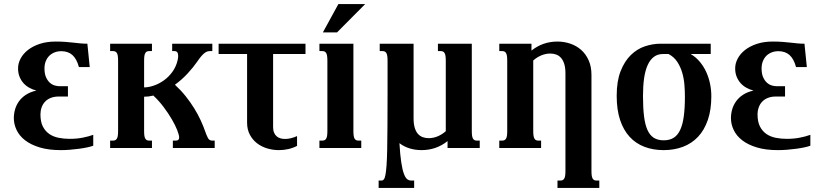

<svg xmlns="http://www.w3.org/2000/svg" viewBox="-20 -736 4086 955"><path d="M284.7 -481.4Q266.6 -481.4 251.2 -475.3Q235.8 -469.2 224.9 -458.3Q213.9 -447.3 207.5 -431.2Q201.2 -415 201.2 -395.5Q201.2 -368.7 209 -351.6Q216.8 -334.5 228 -324.5Q239.3 -314.5 252.4 -310.8Q265.6 -307.1 276.9 -307.1H317.9V-255.9H272Q249.5 -255.9 232.4 -249Q215.3 -242.2 204.1 -230.2Q192.9 -218.3 187 -201.9Q181.2 -185.5 181.2 -166.5Q181.2 -130.4 193.1 -106.9Q205.1 -83.5 224.9 -69.8Q244.6 -56.2 270.8 -50.8Q296.9 -45.4 325.7 -45.4Q362.3 -45.4 391.6 -51.3Q420.9 -57.1 443.8 -65.4V-11.2Q432.1 -6.8 413.8 -2.9Q395.5 1 373.8 3.9Q352.1 6.8 328.4 8.8Q304.7 10.7 282.2 10.7Q221.7 10.7 177.5 -2.7Q133.3 -16.1 104.7 -38.3Q76.2 -60.5 62.5 -89.4Q48.8 -118.2 48.8 -148.4Q48.8 -170.4 54.9 -191.9Q61 -213.4 74.5 -232.2Q87.9 -251 109.4 -264.9Q130.9 -278.8 161.1 -285.6Q143.1 -290 126.5 -299.1Q109.9 -308.1 97.4 -321.8Q85 -335.4 77.4 -354Q69.8 -372.6 69.8 -396Q69.8 -420.9 82.5 -444.8Q95.2 -468.8 119.1 -487.5Q143.1 -506.3 177.7 -517.8Q212.4 -529.3 256.8 -529.3Q284.7 -529.3 305.9 -527.6Q327.1 -525.9 345 -523.9Q362.8 -522 379.2 -520.3Q395.5 -518.6 414.6 -518.6L426.3 -402.3H372.6Q361.3 -443.8 339.8 -462.6Q318.4 -481.4 284.7 -481.4Z M696.8 -85Q696.8 -69.8 698.2 -60.5Q699.7 -51.3 703.1 -45.9Q706.5 -40.5 711.2 -38.6Q715.8 -36.6 722.7 -36.6H735.8V0H527.8V-36.6H541.5Q547.9 -36.6 552.7 -38.6Q557.6 -40.5 561 -45.9Q564.5 -51.3 565.9 -60.5Q567.4 -69.8 567.4 -85V-433.6Q567.4 -448.7 565.9 -458Q564.5 -467.3 561 -472.7Q557.6 -478 552.7 -480Q547.9 -481.9 541.5 -481.9H527.8V-518.6H735.8V-481.9H722.7Q715.8 -481.9 711.2 -480Q706.5 -478 703.1 -472.7Q699.7 -467.3 698.2 -458Q696.8 -448.7 696.8 -433.6V-301.3Q718.8 -301.3 744.6 -310.1Q770.5 -318.8 794.4 -335.7Q818.4 -352.5 837.2 -378.2Q856 -403.8 863.8 -437.5Q865.2 -443.4 865.7 -448.5Q866.2 -453.6 866.2 -458Q866.2 -481.9 848.1 -481.9H836.4V-518.6H1036.1V-481.9H1025.4Q1018.6 -481.9 1012.2 -480.2Q1005.9 -478.5 998.5 -473.1Q991.2 -467.8 981.9 -457.3Q972.7 -446.8 960.4 -428.7Q940.9 -400.4 912.8 -370.1Q884.8 -339.8 850.1 -314.5Q879.9 -287.1 903.6 -257.3Q927.2 -227.5 945.8 -197.5Q964.4 -167.5 977.8 -138.4Q991.2 -109.4 1000 -84Q1006.8 -64 1013.9 -50.3Q1021 -36.6 1034.7 -36.6H1047.9V0H839.8V-36.6H853.5Q863.3 -36.6 867.2 -40.8Q871.1 -44.9 871.1 -51.8Q871.1 -64 861.6 -88.4Q852.1 -112.8 834.7 -142.6Q817.4 -172.4 793.9 -203.6Q770.5 -234.9 742.7 -260.7Q719.7 -254.9 696.8 -254.9Z M1067.4 -467.3V-518.6H1499.5V-467.3H1338.4V-104Q1338.4 -87.4 1343.3 -76.2Q1348.1 -64.9 1356.2 -57.9Q1364.3 -50.8 1375 -47.9Q1385.7 -44.9 1397.9 -44.9Q1412.6 -44.9 1428.2 -48.8Q1443.8 -52.7 1457.5 -59.1V-10.3Q1436.5 0.5 1413.6 5.6Q1390.6 10.7 1367.2 10.7Q1336.9 10.7 1308.3 2Q1279.8 -6.8 1257.8 -23.9Q1235.8 -41 1222.4 -66.7Q1209 -92.3 1209 -126V-467.3Z M1568.8 -518.6H1737.8V-85Q1737.8 -69.8 1739.3 -60.5Q1740.7 -51.3 1744.1 -45.9Q1747.6 -40.5 1752.2 -38.6Q1756.8 -36.6 1763.7 -36.6H1776.9V0H1568.8V-36.6H1582.5Q1588.9 -36.6 1593.8 -38.6Q1598.6 -40.5 1602.1 -45.9Q1605.5 -51.3 1606.9 -60.5Q1608.4 -69.8 1608.4 -85V-433.6Q1608.4 -448.7 1606.9 -458Q1605.5 -467.3 1602.1 -472.7Q1598.6 -478 1593.8 -480Q1588.9 -481.9 1582.5 -481.9H1568.8ZM1663.1 -715.8H1796.4L1656.2 -574.7H1585.9Z M2197.3 -433.6Q2197.3 -448.7 2195.8 -458Q2194.3 -467.3 2190.9 -472.7Q2187.5 -478 2182.6 -480Q2177.7 -481.9 2171.4 -481.9H2158.2V-518.6H2326.7V-85Q2326.7 -69.8 2328.1 -60.5Q2329.6 -51.3 2333 -45.9Q2336.4 -40.5 2341.1 -38.6Q2345.7 -36.6 2352.5 -36.6H2366.2V0H2206.1V-34.2Q2149.9 10.7 2076.7 10.7Q2045.9 10.7 2017.8 2.2Q1989.7 -6.3 1966.8 -23.9Q1970.2 34.7 1975.8 71.3Q1981.4 107.9 1988.8 127.9Q1996.1 147.9 2005.1 155Q2014.2 162.1 2024.9 162.1H2040V198.7H1863.3V162.1H1877.4Q1884.3 162.1 1889.2 156.2Q1894 150.4 1897.2 133.8Q1900.4 117.2 1902.6 87.4Q1904.8 57.6 1905.8 9.8Q1906.7 -38.1 1907.2 -106.7Q1907.7 -175.3 1907.7 -269.5V-433.6Q1907.7 -448.7 1906.2 -458Q1904.8 -467.3 1901.4 -472.7Q1897.9 -478 1893.1 -480Q1888.2 -481.9 1881.8 -481.9H1868.7V-518.6H2037.1V-147.5Q2037.1 -119.1 2043 -100.1Q2048.8 -81.1 2059.1 -69.8Q2069.3 -58.6 2083 -53.7Q2096.7 -48.8 2112.3 -48.8Q2135.7 -48.8 2158 -58.3Q2180.2 -67.9 2197.3 -83.5Z M2632.3 -85Q2632.3 -69.8 2633.8 -60.5Q2635.3 -51.3 2638.7 -45.9Q2642.1 -40.5 2646.7 -38.6Q2651.4 -36.6 2658.2 -36.6H2671.4V0H2463.4V-36.6H2477.1Q2483.4 -36.6 2488.3 -38.6Q2493.2 -40.5 2496.6 -45.9Q2500 -51.3 2501.5 -60.5Q2502.9 -69.8 2502.9 -85V-433.6Q2502.9 -448.7 2501.5 -458Q2500 -467.3 2496.6 -472.7Q2493.2 -478 2488.3 -480Q2483.4 -481.9 2477.1 -481.9H2463.4V-518.6H2623.5V-484.4Q2679.7 -529.3 2752.9 -529.3Q2785.6 -529.3 2816.2 -519Q2846.7 -508.8 2870.1 -488.3Q2893.6 -467.8 2907.7 -436.5Q2921.9 -405.3 2921.9 -363.8V113.8Q2921.9 128.9 2923.3 138.2Q2924.8 147.5 2928.2 152.8Q2931.6 158.2 2936.3 160.2Q2940.9 162.1 2947.8 162.1H2960.9V198.7H2752.9V162.1H2766.6Q2772.9 162.1 2777.8 160.2Q2782.7 158.2 2786.1 152.8Q2789.6 147.5 2791 138.2Q2792.5 128.9 2792.5 113.8V-371.1Q2792.5 -399.4 2786.4 -418.5Q2780.3 -437.5 2770 -448.7Q2759.8 -460 2746.1 -464.8Q2732.4 -469.7 2717.3 -469.7Q2693.8 -469.7 2671.6 -460.2Q2649.4 -450.7 2632.3 -435.1Z M3415.5 -467.3Q3442.4 -451.2 3461.7 -427.7Q3481 -404.3 3493.4 -376.5Q3505.9 -348.6 3512 -318.1Q3518.1 -287.6 3518.1 -257.3Q3518.1 -189.9 3500.7 -139.4Q3483.4 -88.9 3452.1 -55.7Q3420.9 -22.5 3377.2 -5.9Q3333.5 10.7 3281.2 10.7Q3229 10.7 3185.8 -5.6Q3142.6 -22 3111.8 -55.4Q3081.1 -88.9 3064.2 -139.6Q3047.4 -190.4 3047.4 -259.3Q3047.4 -332.5 3066.9 -382.1Q3086.4 -431.6 3117.7 -462.2Q3148.9 -492.7 3187.7 -505.6Q3226.6 -518.6 3265.6 -518.6H3515.1V-467.3ZM3386.7 -255.9Q3386.7 -283.2 3384.3 -314.2Q3381.8 -345.2 3373.3 -374.5Q3364.7 -403.8 3348.6 -428.5Q3332.5 -453.1 3305.2 -467.3H3277.3Q3251.5 -467.3 3232.7 -453.4Q3213.9 -439.5 3201.7 -412.8Q3189.5 -386.2 3183.8 -347.4Q3178.2 -308.6 3178.2 -258.8Q3178.2 -200.2 3183.3 -158.2Q3188.5 -116.2 3200.4 -89.6Q3212.4 -63 3232.2 -50.5Q3252 -38.1 3281.2 -38.1Q3310.5 -38.1 3330.6 -50.5Q3350.6 -63 3363 -89.4Q3375.5 -115.7 3381.1 -157Q3386.7 -198.2 3386.7 -255.9Z M3851.6 -481.4Q3833.5 -481.4 3818.1 -475.3Q3802.7 -469.2 3791.7 -458.3Q3780.8 -447.3 3774.4 -431.2Q3768.1 -415 3768.1 -395.5Q3768.1 -368.7 3775.9 -351.6Q3783.7 -334.5 3794.9 -324.5Q3806.2 -314.5 3819.3 -310.8Q3832.5 -307.1 3843.8 -307.1H3884.8V-255.9H3838.9Q3816.4 -255.9 3799.3 -249Q3782.2 -242.2 3771 -230.2Q3759.8 -218.3 3753.9 -201.9Q3748 -185.5 3748 -166.5Q3748 -130.4 3760 -106.9Q3772 -83.5 3791.7 -69.8Q3811.5 -56.2 3837.6 -50.8Q3863.8 -45.4 3892.6 -45.4Q3929.2 -45.4 3958.5 -51.3Q3987.8 -57.1 4010.7 -65.4V-11.2Q3999 -6.8 3980.7 -2.9Q3962.4 1 3940.7 3.9Q3918.9 6.8 3895.3 8.8Q3871.6 10.7 3849.1 10.7Q3788.6 10.7 3744.4 -2.7Q3700.2 -16.1 3671.6 -38.3Q3643.1 -60.5 3629.4 -89.4Q3615.7 -118.2 3615.7 -148.4Q3615.7 -170.4 3621.8 -191.9Q3627.9 -213.4 3641.4 -232.2Q3654.8 -251 3676.3 -264.9Q3697.8 -278.8 3728 -285.6Q3710 -290 3693.4 -299.1Q3676.8 -308.1 3664.3 -321.8Q3651.9 -335.4 3644.3 -354Q3636.7 -372.6 3636.7 -396Q3636.7 -420.9 3649.4 -444.8Q3662.1 -468.8 3686 -487.5Q3710 -506.3 3744.6 -517.8Q3779.3 -529.3 3823.7 -529.3Q3851.6 -529.3 3872.8 -527.6Q3894 -525.9 3911.9 -523.9Q3929.7 -522 3946 -520.3Q3962.4 -518.6 3981.4 -518.6L3993.2 -402.3H3939.5Q3928.2 -443.8 3906.7 -462.6Q3885.3 -481.4 3851.6 -481.4Z"/></svg>

Font: Arian AMU Serif
Style: Bold
Weight: 700
Designer: Ruben Hakobyan (Tarumian)
Foundry: Ruben Hakobyan (Tarumian)
Version: Version 1.002